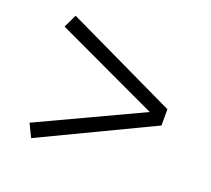

<svg xmlns="http://www.w3.org/2000/svg" viewBox="-88 -678 754 687"><g transform="rotate(20 289.0 -335.0)"><path d="M67 -152 458 -335 67 -518 91 -568 514 -366V-304L91 -102Z"/></g></svg>

Font: Oxanium ExtraLight Light
Style: Regular
Weight: 300
Version: Version 2.000